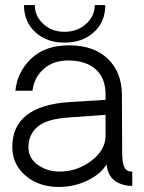

<svg xmlns="http://www.w3.org/2000/svg" viewBox="-20 -738 573 762"><path d="M235.8 -568.8Q166 -568.8 120.6 -609.9Q75.2 -650.9 75.2 -717.8H118.2Q118.2 -673.8 152.1 -642.8Q186 -611.8 235.8 -611.8Q286.6 -611.8 321.3 -642.8Q356 -673.8 356 -717.8H397.9Q397.9 -650.9 352.3 -609.9Q306.6 -568.8 235.8 -568.8ZM212.9 3.9Q133.8 3.9 81.3 -41Q28.8 -85.9 28.8 -154.8Q28.8 -317.9 255.9 -333L398.9 -341.8V-362.8Q398.9 -428.7 359.4 -463.4Q319.8 -498 251 -498Q190.9 -498 153.1 -464.1Q115.2 -430.2 108.9 -377.9H41Q48.8 -453.1 104 -505.6Q159.2 -558.1 253.9 -558.1Q352.1 -558.1 408 -504.6Q463.9 -451.2 463.9 -359.9L464.8 -134.8Q464.8 -90.8 473.9 -73.5Q482.9 -56.2 504.9 -57.1V0Q489.7 0 477.1 -2.9Q409.2 -17.1 402.8 -85.9Q380.9 -47.9 327.9 -22Q274.9 3.9 212.9 3.9ZM215.8 -57.1Q286.6 -57.1 342.8 -100.1Q398.9 -143.1 398.9 -199.2V-282.2L255.9 -272Q164.1 -266.1 128.4 -234.6Q92.8 -203.1 92.8 -153.8Q92.8 -109.9 130.4 -83.5Q168 -57.1 215.8 -57.1Z"/></svg>

Font: Oakes Grotesk
Style: Light
Weight: 300
Designer: Samuel Oakes
Foundry: Samuel Oakes
Version: Version 1.0 | wf-rip DC20170320